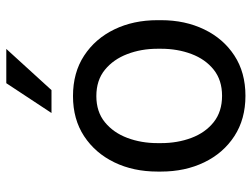

<svg xmlns="http://www.w3.org/2000/svg" viewBox="-115 -675 800 610"><g transform="rotate(-90 285.0 -370.0)"><path d="M44.9 -258.3V-269.5Q44.9 -346.2 74.2 -406.7Q103.5 -467.3 157.2 -502.7Q210.9 -538.1 284.7 -538.1Q359.4 -538.1 413.3 -502.7Q467.3 -467.3 496.6 -406.7Q525.9 -346.2 525.9 -269.5V-258.3Q525.9 -182.1 496.6 -121.3Q467.3 -60.5 413.6 -25.4Q359.9 9.8 285.6 9.8Q211.4 9.8 157.5 -25.4Q103.5 -60.5 74.2 -121.3Q44.9 -182.1 44.9 -258.3ZM135.3 -269.5V-258.3Q135.3 -206.1 151.9 -161.9Q168.5 -117.7 201.9 -91.1Q235.4 -64.5 285.6 -64.5Q335.4 -64.5 368.7 -91.1Q401.9 -117.7 418.5 -161.9Q435.1 -206.1 435.1 -258.3V-269.5Q435.1 -321.3 418.2 -365.5Q401.4 -409.7 368.2 -436.8Q335 -463.9 284.7 -463.9Q234.9 -463.9 201.7 -436.8Q168.5 -409.7 151.9 -365.5Q135.3 -321.3 135.3 -269.5ZM231 -606.4 325.7 -750H434.6L303.7 -606.4Z"/></g></svg>

Font: Vazirmatn RD FD
Style: Regular
Weight: 400
Designer: Saber Rastikerdar
Foundry: Saber Rastikerdar
Version: Version 33.003